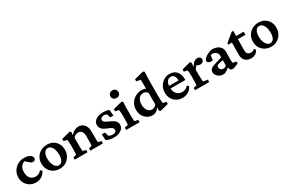

<svg xmlns="http://www.w3.org/2000/svg" viewBox="127 -1880 4624 3092"><g transform="rotate(-30 2438.5 -334.5)"><path d="M249 7.8Q189.5 7.8 141.1 -18.6Q92.8 -44.9 64 -92.8Q35.2 -140.6 35.2 -203.1Q35.2 -265.6 65.4 -317.9Q95.7 -370.1 148.9 -401.9Q202.1 -433.6 270.5 -433.6Q313.5 -433.6 346.7 -422.4Q379.9 -411.1 398.4 -391.6Q417 -372.1 417 -348.6Q417 -327.1 403.3 -315.4Q389.6 -303.7 369.1 -303.7Q351.6 -303.7 338.4 -310.5Q325.2 -317.4 307.6 -333L243.2 -391.6L288.1 -380.9Q255.9 -387.7 225.6 -372.6Q195.3 -357.4 175.8 -322.3Q156.2 -287.1 156.2 -232.4Q156.2 -156.2 193.8 -117.2Q231.4 -78.1 287.1 -78.1Q317.4 -78.1 344.2 -90.3Q371.1 -102.5 396.5 -132.8L426.8 -106.4Q399.4 -49.8 352.1 -21Q304.7 7.8 249 7.8Z M692.4 7.8Q626 7.8 575.7 -20Q525.4 -47.9 497.1 -97.2Q468.8 -146.5 468.8 -210Q468.8 -279.3 500.5 -329.6Q532.2 -379.9 584.5 -406.7Q636.7 -433.6 696.3 -433.6Q759.8 -433.6 808.1 -406.2Q856.4 -378.9 883.3 -330.1Q910.2 -281.2 910.2 -217.8Q910.2 -154.3 880.9 -103Q851.6 -51.8 802.2 -22Q752.9 7.8 692.4 7.8ZM702.1 -48.8Q729.5 -48.8 749 -65.9Q768.6 -83 779.3 -115.2Q790 -147.5 790 -190.4Q790 -274.4 760.7 -327.1Q731.4 -379.9 682.6 -379.9Q640.6 -379.9 615.7 -339.8Q590.8 -299.8 590.8 -233.4Q590.8 -180.7 605.5 -138.7Q620.1 -96.7 645 -72.8Q669.9 -48.8 702.1 -48.8Z M966.8 0 963.9 -42 1024.4 -57.6Q1025.4 -61.5 1026.4 -73.7Q1027.3 -85.9 1028.3 -106.9Q1029.3 -127.9 1029.3 -157.2L1030.3 -231.4Q1030.3 -262.7 1028.3 -288.1Q1026.4 -313.5 1021.5 -335.9L959 -349.6V-389.6L1119.1 -431.6L1142.6 -415L1136.7 -360.4L1139.6 -359.4Q1170.9 -396.5 1206.5 -415Q1242.2 -433.6 1282.2 -433.6Q1322.3 -433.6 1355 -413.6Q1387.7 -393.6 1407.2 -354.5Q1426.8 -315.4 1426.8 -258.8V-157.2Q1426.8 -124 1427.7 -95.2Q1428.7 -66.4 1431.6 -57.6L1492.2 -42L1489.3 0H1258.8L1255.9 -42L1312.5 -57.6Q1314.5 -65.4 1315.4 -80.1Q1316.4 -94.7 1316.9 -114.3Q1317.4 -133.8 1317.4 -154.3V-244.1Q1317.4 -282.2 1305.2 -306.2Q1293 -330.1 1273.4 -341.3Q1253.9 -352.5 1230.5 -352.5Q1203.1 -352.5 1180.2 -340.3Q1157.2 -328.1 1139.6 -304.7V-160.2Q1139.6 -123 1141.1 -94.2Q1142.6 -65.4 1145.5 -57.6L1206.1 -42L1203.1 0Z M1696.3 7.8Q1657.2 7.8 1618.2 -1Q1579.1 -9.8 1552.7 -24.4L1547.9 -135.7H1605.5L1626 -65.4Q1661.1 -43 1703.1 -43Q1734.4 -43 1752 -56.6Q1769.5 -70.3 1769.5 -92.8Q1769.5 -116.2 1752 -132.8Q1734.4 -149.4 1680.7 -169.9Q1609.4 -197.3 1581.1 -227.5Q1552.7 -257.8 1552.7 -303.7Q1552.7 -341.8 1576.2 -371.1Q1599.6 -400.4 1641.1 -417Q1682.6 -433.6 1737.3 -433.6Q1767.6 -433.6 1798.8 -428.2Q1830.1 -422.9 1850.6 -413.1L1861.3 -303.7H1803.7L1781.2 -372.1Q1771.5 -377.9 1757.8 -381.3Q1744.1 -384.8 1730.5 -384.8Q1699.2 -384.8 1680.7 -370.6Q1662.1 -356.4 1662.1 -334Q1662.1 -309.6 1684.1 -293Q1706.1 -276.4 1762.7 -252Q1827.1 -224.6 1854 -195.3Q1880.9 -166 1880.9 -123Q1880.9 -64.5 1829.1 -28.3Q1777.3 7.8 1696.3 7.8Z M1923.8 0 1920.9 -43 1986.3 -57.6Q1987.3 -61.5 1988.3 -74.2Q1989.3 -86.9 1990.2 -107.9Q1991.2 -128.9 1991.2 -157.2L1992.2 -231.4Q1992.2 -261.7 1990.2 -287.6Q1988.3 -313.5 1983.4 -335.9L1918 -349.6V-389.6L2085.9 -431.6L2108.4 -415Q2105.5 -384.8 2104 -354Q2102.5 -323.2 2102.5 -283.2V-160.2Q2102.5 -124 2104 -94.7Q2105.5 -65.4 2108.4 -57.6L2173.8 -43L2170.9 0ZM2047.9 -522.5Q2013.7 -522.5 1993.2 -543.5Q1972.7 -564.5 1972.7 -593.8Q1972.7 -622.1 1993.2 -643.6Q2013.7 -665 2047.9 -665Q2082 -665 2101.6 -643.6Q2121.1 -622.1 2121.1 -593.8Q2121.1 -564.5 2101.6 -543.5Q2082 -522.5 2047.9 -522.5Z M2558.6 11.7 2536.1 -2 2537.1 -64.5 2534.2 -65.4Q2507.8 -24.4 2477.1 -7.8Q2446.3 8.8 2414.1 8.8Q2361.3 8.8 2317.4 -17.6Q2273.4 -43.9 2247.6 -90.3Q2221.7 -136.7 2221.7 -198.2Q2221.7 -252.9 2241.2 -296.4Q2260.7 -339.8 2294.4 -370.1Q2328.1 -400.4 2369.1 -416.5Q2410.2 -432.6 2452.1 -432.6Q2473.6 -432.6 2496.1 -428.2Q2518.6 -423.8 2533.2 -415Q2533.2 -432.6 2532.7 -457.5Q2532.2 -482.4 2531.7 -507.8Q2531.2 -533.2 2530.8 -553.7Q2530.3 -574.2 2529.3 -584L2455.1 -595.7L2453.1 -634.8L2626 -679.7L2649.4 -664.1Q2646.5 -603.5 2644.5 -550.3Q2642.6 -497.1 2642.6 -438.5L2641.6 -212.9Q2641.6 -163.1 2644.5 -131.3Q2647.5 -99.6 2649.4 -82L2712.9 -67.4V-28.3ZM2453.1 -76.2Q2472.7 -76.2 2494.1 -86.4Q2515.6 -96.7 2534.2 -122.1V-335.9Q2518.6 -359.4 2497.1 -369.1Q2475.6 -378.9 2454.1 -378.9Q2404.3 -378.9 2372.6 -338.9Q2340.8 -298.8 2340.8 -229.5Q2340.8 -155.3 2374 -115.7Q2407.2 -76.2 2453.1 -76.2Z M2973.6 7.8Q2913.1 7.8 2864.7 -19.5Q2816.4 -46.9 2789.1 -95.2Q2761.7 -143.6 2761.7 -206.1Q2761.7 -274.4 2792 -325.7Q2822.3 -377 2871.1 -405.8Q2919.9 -434.6 2975.6 -433.6Q3060.5 -432.6 3105.5 -379.9Q3150.4 -327.1 3150.4 -242.2V-220.7H2861.3V-269.5H3064.5L3050.8 -249V-278.3Q3050.8 -327.1 3028.8 -355.5Q3006.8 -383.8 2967.8 -383.8Q2942.4 -383.8 2921.4 -369.1Q2900.4 -354.5 2887.7 -325.2Q2875 -295.9 2875 -252V-234.4Q2875 -162.1 2912.6 -119.6Q2950.2 -77.1 3012.7 -77.1Q3045.9 -77.1 3072.8 -89.4Q3099.6 -101.6 3126 -130.9L3154.3 -105.5Q3127 -48.8 3079.1 -20.5Q3031.2 7.8 2973.6 7.8Z M3204.1 0 3201.2 -42 3261.7 -57.6Q3262.7 -61.5 3263.7 -74.2Q3264.6 -86.9 3265.6 -107.9Q3266.6 -128.9 3266.6 -157.2L3267.6 -231.4Q3267.6 -261.7 3265.6 -287.6Q3263.7 -313.5 3258.8 -335.9L3196.3 -349.6V-389.6L3353.5 -431.6L3376 -416L3372.1 -337.9L3375 -336.9Q3403.3 -391.6 3432.6 -411.1Q3461.9 -430.7 3491.2 -430.7Q3516.6 -430.7 3534.7 -417Q3552.7 -403.3 3552.7 -375Q3552.7 -346.7 3533.2 -331.1Q3513.7 -315.4 3486.3 -315.4Q3464.8 -315.4 3446.8 -323.2Q3428.7 -331.1 3409.2 -349.6L3433.6 -346.7Q3418 -335 3403.3 -316.9Q3388.7 -298.8 3377 -274.4L3377.9 -193.4Q3378.9 -161.1 3379.9 -133.3Q3380.9 -105.5 3381.8 -85.4Q3382.8 -65.4 3383.8 -57.6L3468.8 -43.9L3465.8 0Z M3730.5 7.8Q3686.5 7.8 3654.8 -10.7Q3623 -29.3 3606.4 -55.7Q3589.8 -82 3589.8 -106.4Q3589.8 -140.6 3611.3 -163.6Q3632.8 -186.5 3679.7 -201.2L3832 -248V-288.1Q3832 -309.6 3818.4 -328.1Q3804.7 -346.7 3782.2 -358.4Q3759.8 -370.1 3733.4 -370.1Q3714.8 -370.1 3707.5 -361.8Q3700.2 -353.5 3698.2 -329.1L3694.3 -276.4Q3650.4 -266.6 3621.6 -278.8Q3592.8 -291 3592.8 -319.3Q3592.8 -336.9 3610.4 -355.5Q3627.9 -374 3654.8 -390.6Q3681.6 -407.2 3710.9 -418.9Q3740.2 -430.7 3764.6 -433.6Q3847.7 -433.6 3896 -394.5Q3944.3 -355.5 3945.3 -290L3942.4 -146.5Q3942.4 -121.1 3943.8 -105Q3945.3 -88.9 3949.2 -79.1L4012.7 -67.4V-30.3L3955.1 -5.9Q3938.5 1 3924.3 4.4Q3910.2 7.8 3898.4 7.8Q3863.3 7.8 3849.6 -29.3L3835 -72.3L3853.5 -68.4Q3823.2 -32.2 3792 -12.2Q3760.7 7.8 3730.5 7.8ZM3772.5 -71.3Q3789.1 -71.3 3804.2 -77.6Q3819.3 -84 3832 -98.6V-196.3L3752 -178.7Q3728.5 -173.8 3718.3 -162.1Q3708 -150.4 3708 -130.9Q3708 -107.4 3727.1 -89.4Q3746.1 -71.3 3772.5 -71.3Z M4378.9 -75.2Q4364.3 -36.1 4327.1 -13.7Q4290 8.8 4247.1 8.8Q4181.6 8.8 4140.1 -29.3Q4098.6 -67.4 4098.6 -144.5L4101.6 -367.2H4033.2V-395.5L4185.5 -520.5H4213.9L4211.9 -391.6L4210 -157.2Q4210 -113.3 4230.5 -93.8Q4251 -74.2 4288.1 -74.2Q4306.6 -74.2 4324.7 -81.5Q4342.8 -88.9 4356.4 -101.6ZM4161.1 -367.2V-424.8H4352.5V-367.2Z M4624 7.8Q4557.6 7.8 4507.3 -20Q4457 -47.9 4428.7 -97.2Q4400.4 -146.5 4400.4 -210Q4400.4 -279.3 4432.1 -329.6Q4463.9 -379.9 4516.1 -406.7Q4568.4 -433.6 4627.9 -433.6Q4691.4 -433.6 4739.7 -406.2Q4788.1 -378.9 4814.9 -330.1Q4841.8 -281.2 4841.8 -217.8Q4841.8 -154.3 4812.5 -103Q4783.2 -51.8 4733.9 -22Q4684.6 7.8 4624 7.8ZM4633.8 -48.8Q4661.1 -48.8 4680.7 -65.9Q4700.2 -83 4710.9 -115.2Q4721.7 -147.5 4721.7 -190.4Q4721.7 -274.4 4692.4 -327.1Q4663.1 -379.9 4614.3 -379.9Q4572.3 -379.9 4547.4 -339.8Q4522.5 -299.8 4522.5 -233.4Q4522.5 -180.7 4537.1 -138.7Q4551.8 -96.7 4576.7 -72.8Q4601.6 -48.8 4633.8 -48.8Z"/></g></svg>

Font: Crimson Pro ExtraLight SemiBold
Style: Regular
Weight: 600
Version: Version 1.002